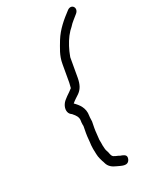

<svg xmlns="http://www.w3.org/2000/svg" viewBox="-214 -798 840 1002"><g transform="rotate(-30 206.5 -297.0)"><path d="M126 -48C126 -42 125 -34 125 -25C126 -2 125 18 130 35L135 53C137 58 139 63 140 68C146 91 163 105 187 115C206 123 240 146 256 115C266 94 254 86 240 80L229 76C221 70 212 69 201 62C188 57 187 39 185 30L180 14C179 10 178 5 178 0L177 -16C178 -24 177 -40 177 -50C180 -69 181 -95 185 -116L192 -152C193 -160 192 -174 194 -185C202 -230 178 -259 156 -281C171 -294 184 -301 200 -312C222 -328 234 -349 241 -386L261 -499C265 -507 268 -519 273 -529C288 -562 307 -594 331 -619L346 -633C362 -652 384 -666 401 -681C428 -704 404 -739 375 -719C331 -686 290 -652 260 -604C239 -568 216 -536 208 -488L190 -386C189 -379 184 -365 183 -358C162 -340 128 -324 114 -302C99 -279 100 -254 116 -241C119 -239 123 -236 125 -232C133 -223 147 -206 143 -185C142 -179 141 -172 141 -163C141 -159 142 -155 141 -152L134 -115C130 -94 129 -65 126 -48ZM116 -241ZM135 53ZM185 30ZM178 0ZM260 -604Z"/></g></svg>

Font: Blanket
Style: LightObl
Weight: 300
Foundry: Cannot Into Space Fonts
Version: Version 0.9